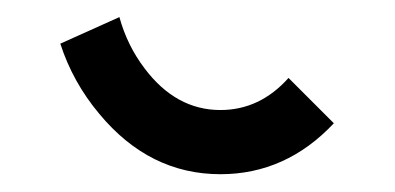

<svg xmlns="http://www.w3.org/2000/svg" viewBox="-20 -334 450 219"><path d="M231.4 -135.3Q150.4 -135.3 93.3 -204.1Q63 -240.2 48.8 -284.2L116.2 -314.5Q125 -282.2 145 -255.9Q180.7 -208.5 231.4 -208.5Q276.4 -208.5 309.1 -245.1L360.8 -193.4Q306.2 -135.3 231.4 -135.3Z"/></svg>

Font: Catrinity
Style: Regular
Weight: 400
Designer: Alexander Lange
Foundry: High-Logic / Made with FontCreator
Version: Version 2.090;May 20, 2024;FontCreator 15.0.0.2974 64-bit